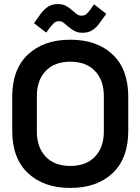

<svg xmlns="http://www.w3.org/2000/svg" viewBox="-20 -909 690 943"><path d="M40 -267V-433Q40 -569 117.5 -641.5Q195 -714 325 -714Q456 -714 533 -641.5Q610 -569 610 -433V-267Q610 -131 533 -58.5Q456 14 325 14Q195 14 117.5 -58.5Q40 -131 40 -267ZM490 -263V-437Q490 -515 446.5 -560.5Q403 -606 325 -606Q248 -606 204.5 -560.5Q161 -515 161 -437V-263Q161 -185 204.5 -139.5Q248 -94 325 -94Q403 -94 446.5 -139.5Q490 -185 490 -263ZM207 -749 147 -795 179 -840Q196 -863 216 -876Q236 -889 263 -889Q287 -889 302.5 -881Q318 -873 335 -858Q346 -848 356.5 -840Q367 -832 381 -832Q396 -832 405.5 -841Q415 -850 423 -861L442 -888L502 -841L470 -797Q454 -774 434 -761Q414 -748 387 -748Q363 -748 347.5 -756Q332 -764 314 -779Q304 -788 293.5 -796.5Q283 -805 269 -805Q254 -805 244.5 -795.5Q235 -786 226 -775Z"/></svg>

Font: Space Grotesk Frontify SemiBold
Style: Regular
Weight: 600
Designer: Florian Karsten
Version: Version 2.000